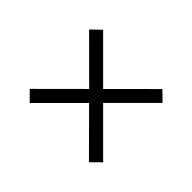

<svg xmlns="http://www.w3.org/2000/svg" viewBox="-93 -837 846 846"><g transform="rotate(45 330.0 -413.5)"><path d="M145 -185.5 330 -370.5 514 -185.5 558.5 -229.5 373.5 -414.5 558.5 -599.5 515 -642.5 330 -458 145.5 -642.5 101 -599.5 286.5 -414.5 101 -229.5Z"/></g></svg>

Font: Spartan
Style: Regular
Weight: 400
Designer: Matt Bailey, Mirko Velimirovic
Foundry: Matt Bailey
Version: Version 1.003; ttfautohint (v1.8.3)